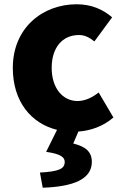

<svg xmlns="http://www.w3.org/2000/svg" viewBox="-20 -603 577 899"><path d="M180 276C326 271 410 235 410 155C410 107 380 83 323 69L347 13C402 9 462 -10 511 -53L442 -170C413 -147 379 -130 343 -130C274 -130 222 -190 222 -285C222 -379 271 -439 350 -439C374 -439 396 -430 422 -409L505 -522C462 -559 408 -583 339 -583C180 -583 40 -473 40 -285C40 -127 126 -25 247 5L196 108C266 118 283 134 283 155C283 188 255 200 167 205Z"/></svg>

Font: Noto Sans JP Black
Style: Regular
Weight: 900
Designer: Ryoko NISHIZUKA  (kana, bopomofo & ideographs); Paul D. Hunt (Latin, Greek & Cyrillic); Sandoll Communications , Soo-you
Foundry: Adobe
Version: Version 2.002;hotconv 1.0.116;makeotfexe 2.5.65601